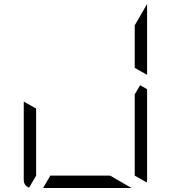

<svg xmlns="http://www.w3.org/2000/svg" viewBox="-20 -942 856 962"><path d="M532 -62 639 0H408H196L232 -62H408ZM682 -515 717 -495V-41Q717 -32 715 -28L655 -62V-265V-469ZM126 -2Q99 -12 99 -41V-433L161 -398V-265V-62ZM655 -815 717 -922V-567L655 -602V-735Z"/></svg>

Font: DSEG7 Modern Mini
Style: Light
Weight: 300
Designer: Keshikan(Twitter:@keshinomi_88pro)
Version: Version 0.46